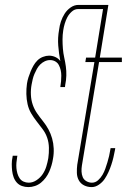

<svg xmlns="http://www.w3.org/2000/svg" viewBox="-20 -755 540 783"><path d="M96 8Q82 8 69.5 3.5Q57 -1 48.5 -10.5Q40 -20 35.5 -32.5Q31 -45 29.5 -58.5Q28 -72 28 -86Q28 -100 31 -114L32 -120H51L50 -115Q48 -103 47 -91.5Q46 -80 47 -69Q48 -58 51 -47.5Q54 -37 60 -28Q66 -19 76 -14.5Q86 -10 97 -10Q114 -10 129.5 -20.5Q145 -31 154.5 -45.5Q164 -60 169 -76.5Q174 -93 177 -110Q180 -131 179.5 -152.5Q179 -174 172.5 -193Q166 -212 154 -228Q142 -244 129.5 -260Q117 -276 107 -293Q97 -310 92.5 -330Q88 -350 87.5 -371.5Q87 -393 90 -414Q92 -427 96 -439.5Q100 -452 105 -464Q110 -476 116.5 -487.5Q123 -499 132.5 -508.5Q142 -518 155 -523Q168 -528 180 -528Q194 -528 206.5 -522Q219 -516 226 -506Q220 -537 217.5 -569Q215 -601 221 -634Q223 -651 228.5 -667.5Q234 -684 243.5 -699Q253 -714 268 -724.5Q283 -735 300 -735H413L411 -718H298Q284 -718 272.5 -707.5Q261 -697 254.5 -684.5Q248 -672 244 -658.5Q240 -645 238 -632Q235 -613 235 -594Q235 -575 236.5 -556.5Q238 -538 242 -520Q246 -502 248.5 -484Q251 -466 250.5 -447Q250 -428 246 -409L245 -400H226Q228 -412 229 -423.5Q230 -435 230 -446.5Q230 -458 227.5 -469Q225 -480 220 -489.5Q215 -499 205.5 -504.5Q196 -510 184 -510Q173 -510 162.5 -505Q152 -500 144 -492Q136 -484 130.5 -474Q125 -464 120.5 -453.5Q116 -443 113.5 -432.5Q111 -422 109 -411Q105 -390 106 -368.5Q107 -347 113.5 -328Q120 -309 131.5 -292.5Q143 -276 155.5 -260.5Q168 -245 177.5 -227.5Q187 -210 192.5 -190.5Q198 -171 199 -149.5Q200 -128 196 -107Q194 -94 190 -80.5Q186 -67 180.5 -54.5Q175 -42 166.5 -30.5Q158 -19 147 -10Q136 -1 122.5 3.5Q109 8 96 8ZM354 8Q337 8 323 1Q309 -6 301.5 -19.5Q294 -33 293.5 -50Q293 -67 295 -83L365 -502H328L331 -520H368L403 -735H422L387 -520H477V-502H384L314 -80Q312 -68 312.5 -55.5Q313 -43 317.5 -32.5Q322 -22 332.5 -16Q343 -10 355 -10Q369 -10 380 -20Q391 -30 398 -42Q405 -54 409.5 -67Q414 -80 418 -93Q422 -106 425 -119Q428 -132 430 -145L431 -151H450L449 -144Q446 -128 442.5 -113Q439 -98 434 -83Q429 -68 422.5 -53.5Q416 -39 407 -25.5Q398 -12 383.5 -2Q369 8 354 8Z"/></svg>

Font: Iosevka Thin
Style: Italic
Weight: 100
Italic angle: -9°
Monospace: yes
Designer: Belleve Invis
Foundry: Belleve Invis
Version: Version 32.5.0; ttfautohint (v1.8.4)